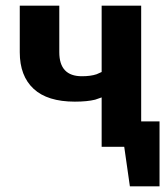

<svg xmlns="http://www.w3.org/2000/svg" viewBox="-20 -520 590 680"><path d="M480 -90H545V140H440L420 0H340V-175Q338 -174 317 -167Q289 -160 245 -160Q148 -160 99 -205.5Q50 -251 50 -335V-500H190V-335Q190 -250 270 -250Q301 -250 322 -257Q338 -264 340 -265V-500H480Z"/></svg>

Font: Scada
Style: Bold
Weight: 700
Designer: Jovanny Lemonad
Foundry: Jovanny Lemonad
Version: Version 4.100;PS 004.100;hotconv 1.0.88;makeotf.lib2.5.64775